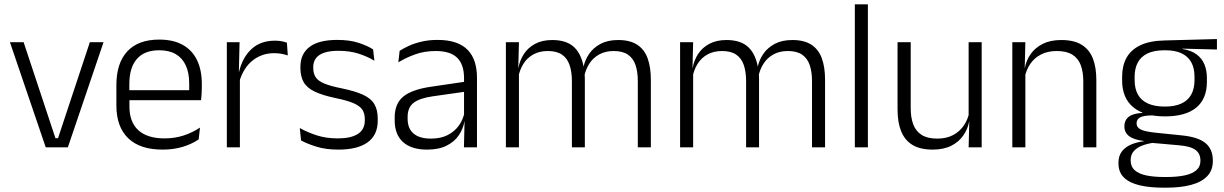

<svg xmlns="http://www.w3.org/2000/svg" viewBox="-20 -683 5672 890"><path d="M249 -42.5 396.5 -487.5H460L294.5 0H192L26 -487.5H89.5L237 -42.5Z M734 10.5Q628.5 10.5 574 -42.5Q519.5 -95.5 519.5 -193.5V-288.5Q519.5 -390.5 570.2 -445Q621 -499.5 718 -499.5Q783 -499.5 827 -475Q871 -450.5 893.2 -404.5Q915.5 -358.5 915.5 -294V-276.5Q915.5 -262 914.5 -247.5Q913.5 -233 912 -218.5H856Q857 -240.5 857 -260.2Q857 -280 857 -296.5Q857 -345.5 841.2 -379.8Q825.5 -414 794.8 -432Q764 -450 718 -450Q649.5 -450 614.5 -409.8Q579.5 -369.5 579.5 -293.5V-246L580 -238V-187.5Q580 -154 589.8 -127Q599.5 -100 619.8 -80.8Q640 -61.5 670.8 -51.5Q701.5 -41.5 742.5 -41.5Q790 -41.5 830.8 -54.8Q871.5 -68 907 -91.5L901 -37Q870 -15.5 827.5 -2.5Q785 10.5 734 10.5ZM551 -218.5V-265H898.5V-218.5Z M1088.5 -301.5 1073 -348 1088 -350Q1104 -417 1146 -455.8Q1188 -494.5 1254.5 -494.5Q1272 -494.5 1286 -491.8Q1300 -489 1310 -485L1314 -426Q1301.5 -430.5 1285.5 -433.5Q1269.5 -436.5 1250.5 -436.5Q1193.5 -436.5 1150.5 -402.2Q1107.5 -368 1088.5 -301.5ZM1031.5 0V-487.5H1090.5L1087 -341L1092 -336V0Z M1549 10.5Q1490 10.5 1447 -3Q1404 -16.5 1375.5 -32L1369.5 -89.5Q1405.5 -69.5 1448.5 -55.5Q1491.5 -41.5 1546.5 -41.5Q1607 -41.5 1639 -62.2Q1671 -83 1671 -124V-131Q1671 -157.5 1659.5 -174.8Q1648 -192 1618.5 -204.8Q1589 -217.5 1535 -228.5Q1473.5 -241.5 1438 -258.8Q1402.5 -276 1387.5 -302.5Q1372.5 -329 1372.5 -368V-373Q1372.5 -433.5 1415.2 -465.8Q1458 -498 1543.5 -498Q1600.5 -498 1642 -484.5Q1683.5 -471 1709.5 -454L1715.5 -401.5Q1683.5 -421 1642.5 -434.2Q1601.5 -447.5 1548.5 -447.5Q1508 -447.5 1482.2 -438.5Q1456.5 -429.5 1444.2 -412.5Q1432 -395.5 1432 -372.5V-368Q1432 -342 1443.5 -324.8Q1455 -307.5 1484 -295.5Q1513 -283.5 1564 -273.5Q1627 -260.5 1663.5 -243.5Q1700 -226.5 1715.5 -200Q1731 -173.5 1731 -132.5V-123.5Q1731 -57.5 1684.5 -23.5Q1638 10.5 1549 10.5Z M2130.5 0 2133.5 -121.5 2131 -131V-288.5V-321Q2131 -384 2099.2 -415.2Q2067.5 -446.5 1999.5 -446.5Q1946.5 -446.5 1903 -430.5Q1859.5 -414.5 1826.5 -394L1832.5 -447.5Q1850.5 -459 1876 -470.8Q1901.5 -482.5 1934.8 -490.2Q1968 -498 2008 -498Q2057 -498 2091.8 -486Q2126.5 -474 2148.5 -451Q2170.5 -428 2180.8 -395.5Q2191 -363 2191 -322.5V0ZM1959.5 10.5Q1887 10.5 1848.2 -24.5Q1809.5 -59.5 1809.5 -125V-138Q1809.5 -202.5 1849.2 -235.2Q1889 -268 1978 -281L2141 -305L2144 -259L1985.5 -236.5Q1923.5 -227.5 1896.5 -205.8Q1869.5 -184 1869.5 -141.5V-132.5Q1869.5 -87.5 1897 -64Q1924.5 -40.5 1977.5 -40.5Q2023 -40.5 2055.2 -57Q2087.5 -73.5 2107.2 -101.2Q2127 -129 2133.5 -163.5L2145.5 -120.5H2133Q2127 -86 2106.8 -56Q2086.5 -26 2050.2 -7.8Q2014 10.5 1959.5 10.5Z M2936.5 0V-307Q2936.5 -350.5 2925.8 -381.8Q2915 -413 2890.5 -429.8Q2866 -446.5 2824.5 -446.5Q2786.5 -446.5 2757.8 -430.8Q2729 -415 2711.5 -387.5Q2694 -360 2687.5 -325.5L2676 -371H2684.5Q2691 -404.5 2710.8 -433.2Q2730.5 -462 2764 -479.8Q2797.5 -497.5 2845.5 -497.5Q2900 -497.5 2933.5 -475.8Q2967 -454 2982 -412.8Q2997 -371.5 2997 -313.5V0ZM2325 0V-487.5H2385.5L2382.5 -366.5L2385.5 -363.5V0ZM2631 0V-307Q2631 -350 2620.2 -381.5Q2609.5 -413 2585 -429.8Q2560.5 -446.5 2519.5 -446.5Q2480.5 -446.5 2451.8 -430.5Q2423 -414.5 2405.8 -386.5Q2388.5 -358.5 2382 -322.5L2368.5 -367.5H2383Q2389.5 -403.5 2408.5 -432.8Q2427.5 -462 2460.5 -479.8Q2493.5 -497.5 2540 -497.5Q2607.5 -497.5 2642.8 -463Q2678 -428.5 2687.5 -360.5Q2689.5 -350 2690.2 -338.8Q2691 -327.5 2691 -316V0Z M3744 0V-307Q3744 -350.5 3733.2 -381.8Q3722.5 -413 3698 -429.8Q3673.5 -446.5 3632 -446.5Q3594 -446.5 3565.2 -430.8Q3536.5 -415 3519 -387.5Q3501.5 -360 3495 -325.5L3483.5 -371H3492Q3498.5 -404.5 3518.2 -433.2Q3538 -462 3571.5 -479.8Q3605 -497.5 3653 -497.5Q3707.5 -497.5 3741 -475.8Q3774.5 -454 3789.5 -412.8Q3804.5 -371.5 3804.5 -313.5V0ZM3132.5 0V-487.5H3193L3190 -366.5L3193 -363.5V0ZM3438.5 0V-307Q3438.5 -350 3427.8 -381.5Q3417 -413 3392.5 -429.8Q3368 -446.5 3327 -446.5Q3288 -446.5 3259.2 -430.5Q3230.5 -414.5 3213.2 -386.5Q3196 -358.5 3189.5 -322.5L3176 -367.5H3190.5Q3197 -403.5 3216 -432.8Q3235 -462 3268 -479.8Q3301 -497.5 3347.5 -497.5Q3415 -497.5 3450.2 -463Q3485.5 -428.5 3495 -360.5Q3497 -350 3497.8 -338.8Q3498.5 -327.5 3498.5 -316V0Z M3942.5 0V-663H4003V0Z M4201.5 -487.5V-181.5Q4201.5 -138.5 4213.2 -106.8Q4225 -75 4252 -57.8Q4279 -40.5 4324.5 -40.5Q4367 -40.5 4397.8 -56.8Q4428.5 -73 4447.8 -101.2Q4467 -129.5 4473.5 -164.5L4486 -120H4472.5Q4466 -84.5 4445.2 -54.8Q4424.5 -25 4389.2 -7.2Q4354 10.5 4303.5 10.5Q4245 10.5 4209.2 -11.5Q4173.5 -33.5 4157 -75Q4140.5 -116.5 4140.5 -175.5V-487.5ZM4530.5 -487.5V0H4470L4473 -120.5L4470 -123.5V-487.5Z M5001.5 0V-306Q5001.5 -349.5 4989.8 -381Q4978 -412.5 4951 -429.5Q4924 -446.5 4878.5 -446.5Q4836.5 -446.5 4805.5 -430.5Q4774.5 -414.5 4755.5 -386.5Q4736.5 -358.5 4729.5 -322.5L4717 -367.5H4730.5Q4737 -403.5 4757.8 -432.8Q4778.5 -462 4813.8 -479.8Q4849 -497.5 4899.5 -497.5Q4958.5 -497.5 4994 -475.5Q5029.5 -453.5 5045.8 -412.2Q5062 -371 5062 -312V0ZM4672.5 0V-487.5H4733L4730 -367L4733 -364V0Z M5380 -143.5Q5284 -143.5 5232.8 -186.2Q5181.5 -229 5181.5 -310V-327Q5181.5 -377 5201.2 -414Q5221 -451 5264.5 -472.5Q5308 -494 5378.5 -495.5L5621 -502V-453.5L5461 -457.5V-456Q5501.5 -449.5 5526.5 -431Q5551.5 -412.5 5563 -384.5Q5574.5 -356.5 5574.5 -320.5V-303.5Q5574.5 -225 5525.2 -184.2Q5476 -143.5 5380 -143.5ZM5377 137.5H5387.5Q5435.5 137.5 5470.5 130.2Q5505.5 123 5525 106.5Q5544.5 90 5544.5 62.5V61Q5544.5 29.5 5522 12.2Q5499.5 -5 5445.5 -9.5L5310.5 -21.5L5331.5 -22Q5299 -17.5 5274.2 -8Q5249.5 1.5 5235.2 18Q5221 34.5 5221 59.5V60.5Q5221 89.5 5240.5 106.5Q5260 123.5 5295 130.5Q5330 137.5 5377 137.5ZM5373.5 187Q5310 187 5263 176Q5216 165 5190.2 140.2Q5164.5 115.5 5164.5 73.5V71.5Q5164.5 40 5180.2 19.2Q5196 -1.5 5223 -13Q5250 -24.5 5282 -28L5281.5 -29.5Q5235 -35.5 5213.5 -52.2Q5192 -69 5192 -97V-97.5Q5192 -116 5200.8 -129.5Q5209.5 -143 5228 -150.5Q5246.5 -158 5276 -159.5V-168.5L5356.5 -147L5318.5 -148Q5279 -147.5 5263.8 -138.2Q5248.5 -129 5248.5 -111.5V-111Q5248.5 -92 5269 -82.2Q5289.5 -72.5 5340 -67.5L5457.5 -55.5Q5533.5 -48 5567.8 -19.8Q5602 8.5 5602 61V63Q5602 107 5575.5 134.2Q5549 161.5 5500.5 174.2Q5452 187 5386.5 187ZM5379.5 -189Q5425 -189 5455.5 -202.8Q5486 -216.5 5501.5 -244Q5517 -271.5 5517 -311V-328.5Q5517 -367.5 5501.8 -394.8Q5486.5 -422 5456.8 -436Q5427 -450 5382 -450H5378.5Q5329 -450 5298.2 -434.8Q5267.5 -419.5 5253.5 -392Q5239.5 -364.5 5239.5 -328V-311.5Q5239.5 -271.5 5255 -244.2Q5270.5 -217 5301.5 -203Q5332.5 -189 5379.5 -189Z"/></svg>

Font: Anek Gujarati Light
Style: Regular
Weight: 300
Designer: Mrunmayee Ghaisas (Gujarati), Yesha Goshar (Latin)
Foundry: Ek Type
Version: Version 1.003